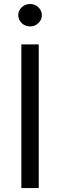

<svg xmlns="http://www.w3.org/2000/svg" viewBox="-20 -952 304 972"><path d="M176.1 -727.3V0H88.1V-727.3ZM132.1 -818.2Q107.6 -818.2 90 -834.9Q72.4 -851.6 72.4 -875Q72.4 -898.4 90 -915.1Q107.6 -931.8 132.1 -931.8Q156.6 -931.8 174.2 -915.1Q191.8 -898.4 191.8 -875Q191.8 -851.6 174.2 -834.9Q156.6 -818.2 132.1 -818.2Z"/></svg>

Font: Inter Zeller
Style: Regular
Weight: 400
Designer: Rasmus Andersson; Joe Bland
Foundry: zeller
Version: Version 3.015;git-dec3a8cb1